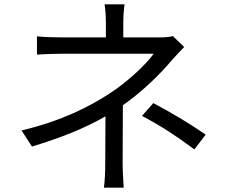

<svg xmlns="http://www.w3.org/2000/svg" viewBox="-20 -821 1040 883"><path d="M775 -655C758 -650 735 -649 712 -649H547V-713C547 -741 549 -779 553 -801H461C465 -779 467 -741 467 -713V-649H271C237 -649 181 -650 150 -654V-570C180 -572 237 -574 272 -574H687C653 -527 573 -449 484 -391C393 -332 268 -266 79 -221L127 -147C262 -188 372 -232 465 -286C465 -218 464 -126 464 -68C464 -33 462 13 458 42H549C547 11 544 -33 544 -68C544 -135 545 -255 545 -337C637 -401 721 -485 771 -545C787 -563 809 -586 827 -605ZM633 -288C727 -238 787 -198 874 -134L926 -202C833 -265 779 -296 685 -347Z"/></svg>

Font: Source Han Sans KR Regular
Style: Regular
Weight: 400
Designer: Ryoko NISHIZUKA (kana & ideographs); Paul D. Hunt (Latin, Greek & Cyrillic); Wenlong ZHANG (bopomofo); Sandoll Communica
Foundry: Adobe Systems Incorporated
Version: Version 1.004;PS 1.004;hotconv 1.0.82;makeotf.lib2.5.63406